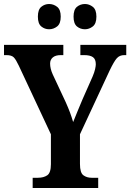

<svg xmlns="http://www.w3.org/2000/svg" viewBox="-20 -938 650 958"><path d="M143 0V-51H169Q198 -51 216 -63.5Q234 -76 234 -119V-268L74 -610Q60 -640 49 -651.5Q38 -663 12 -663H0V-714H296V-663H283Q257 -663 243.5 -651.5Q230 -640 230 -621Q230 -596 243 -567L308 -428Q321 -399 329.5 -376Q338 -353 345 -329Q354 -353 366.5 -382Q379 -411 392 -443L442 -556Q451 -577 454.5 -593Q458 -609 458 -617Q458 -643 443.5 -653Q429 -663 400 -663H381V-714H610V-663H600Q577 -663 563 -647.5Q549 -632 527 -586L379 -268V-120Q379 -76 396 -63.5Q413 -51 437 -51H470V0ZM404 -792Q381 -792 364 -806Q347 -820 347 -855Q347 -890 364 -904Q381 -918 404 -918Q425 -918 443 -904Q461 -890 461 -855Q461 -820 443 -806Q425 -792 404 -792ZM225 -792Q203 -792 186 -806Q169 -820 169 -855Q169 -890 186 -904Q203 -918 225 -918Q247 -918 265 -904Q283 -890 283 -855Q283 -820 265 -806Q247 -792 225 -792Z"/></svg>

Font: Noto Serif Lao Condensed
Style: Bold
Weight: 700
Width: 3
Designer: Monotype Design Team
Foundry: Monotype Imaging Inc.
Version: Version 2.003; ttfautohint (v1.8.4.7-5d5b)